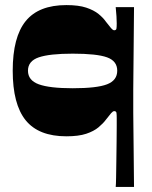

<svg xmlns="http://www.w3.org/2000/svg" viewBox="-20 -528 597 755"><path d="M507 207H435Q436 199 436.5 171Q437 143 437.5 105.5Q438 68 438.5 30.5Q439 -7 439 -33.5Q439 -60 439 -64Q439 -77 438 -84Q437 -91 429 -91Q424 -91 417 -83Q410 -75 397 -58Q386 -43 367.5 -27.5Q349 -12 319 -2Q289 8 241 8Q132 8 81 -55Q30 -118 30 -250Q30 -382 81 -445Q132 -508 241 -508Q289 -508 319 -498Q349 -488 367.5 -473Q386 -458 397 -442Q410 -425 417 -417Q424 -409 429 -409Q437 -409 438 -416Q439 -423 439 -436Q439 -447 438 -464Q437 -481 435 -500H507Q506 -398 505.5 -333.5Q505 -269 504.5 -232Q504 -195 504 -176Q504 -157 504 -148Q504 -139 504 -130Q504 -121 504 -112Q504 -103 504 -85.5Q504 -68 504.5 -34.5Q505 -1 505.5 57Q506 115 507 207ZM266 -181Q361 -181 401 -196.5Q441 -212 441 -250Q441 -288 401 -302.5Q361 -317 266 -317Q175 -317 132.5 -302.5Q90 -288 90 -250Q90 -212 132.5 -196.5Q175 -181 266 -181Z"/></svg>

Font: Ojuju ExtraLight ExtraBold
Style: Regular
Weight: 800
Version: Version 1.000